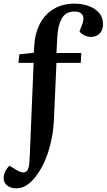

<svg xmlns="http://www.w3.org/2000/svg" viewBox="-67 -802 584 1051"><path d="M341 -739Q292 -739 271 -700.5Q250 -662 247 -604L242 -512H378L375 -458H242L228 -142Q224 -58 198.5 24.5Q173 107 128 165Q107 193 80 211Q53 229 22 229Q-8 229 -27.5 213.5Q-47 198 -47 174Q-47 138 -16 105L26 130Q54 147 71.5 140Q89 133 93 96Q95 72 96.5 42Q98 12 99 -21L117 -458H34L39 -505L118 -513L121 -558Q125 -621 151.5 -672Q178 -723 226 -752.5Q274 -782 343 -782Q382 -782 417.5 -769.5Q453 -757 475 -732Q497 -707 497 -668Q497 -639 479.5 -619.5Q462 -600 430 -600Q412 -600 395 -608.5Q378 -617 368 -630L381 -663Q396 -698 385.5 -718.5Q375 -739 341 -739Z"/></svg>

Font: Literata 36pt SemiBold
Style: Italic
Weight: 600
Italic angle: -2°
Designer: Latin by Veronika Burian and Jose Scaglione. Greek by Irene Vlachou. Cyrillic by Vera Evstafieva
Foundry: TypeTogether
Version: Version 3.002